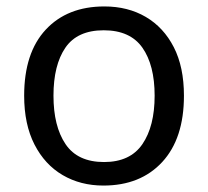

<svg xmlns="http://www.w3.org/2000/svg" viewBox="-20 -566 645 596"><path d="M551 -269Q551 -136 483.5 -63Q416 10 301 10Q230 10 174.5 -22.5Q119 -55 87 -117.5Q55 -180 55 -269Q55 -402 122 -474Q189 -546 304 -546Q377 -546 432.5 -513.5Q488 -481 519.5 -419.5Q551 -358 551 -269ZM146 -269Q146 -174 183.5 -118.5Q221 -63 303 -63Q384 -63 422 -118.5Q460 -174 460 -269Q460 -364 422 -418Q384 -472 302 -472Q220 -472 183 -418Q146 -364 146 -269Z"/></svg>

Font: Noto Sans Symbols 2
Style: Regular
Weight: 400
Designer: Monotype Design Team
Foundry: Monotype Imaging Inc.
Version: Version 2.008; ttfautohint (v1.8.4.7-5d5b)